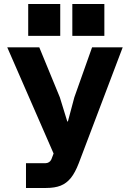

<svg xmlns="http://www.w3.org/2000/svg" viewBox="-20 -933 640 953"><path d="M109 -123H206Q215 -123 223 -128Q231 -133 235 -142L246 -171L16 -698H175L277 -450L314 -330H317L349 -450L437 -698H589L371 -123Q353 -76 331.5 -49.5Q310 -23 281 -11.5Q252 0 209 0H109ZM498 -913V-755H339V-913ZM279 -913V-755H120V-913Z"/></svg>

Font: iA Writer Duo V
Style: Regular
Weight: 400
Designer: Mike Abbink, Paul van der Laan, Pieter van Rosmalen, Oliver Reichenstein
Foundry: Information Architects Inc.
Version: Version 2.000